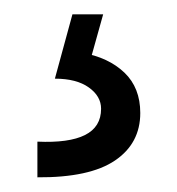

<svg xmlns="http://www.w3.org/2000/svg" viewBox="-20 -20 247 268"><path d="M32.2 227.5V177.7Q76.2 179.7 98.6 168.5Q121.1 157.2 121.1 131.8Q121.1 114.3 104 102.1Q86.9 89.8 56.6 89.8L81.1 0H124L101.6 80.1L94.7 53.7Q131.3 60.1 153.6 81.3Q175.8 102.5 175.8 137.7Q175.8 180.2 140.4 204.1Q105 228 32.2 227.5Z"/></svg>

Font: Reddit Sans Condensed
Style: Regular
Weight: 400
Designer: Stephen Hutchings
Foundry: Reddit
Version: Version 1.014